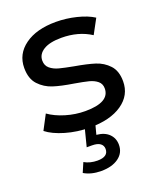

<svg xmlns="http://www.w3.org/2000/svg" viewBox="-140 -623 782 936"><g transform="rotate(-20 250.5 -155.5)"><path d="M24 -56 64 -132Q99 -107 149 -92Q199 -77 250 -77Q376 -77 376 -149Q376 -173 359 -187Q342 -201 316.5 -207.5Q291 -214 244 -222Q180 -232 139.5 -245Q99 -258 70 -289Q41 -320 41 -376Q41 -448 101 -491.5Q161 -535 262 -535Q315 -535 368 -522Q421 -509 455 -487L414 -411Q349 -453 261 -453Q200 -453 168 -433Q136 -413 136 -380Q136 -354 154 -339Q172 -324 198.5 -317Q225 -310 273 -301Q337 -290 376.5 -277.5Q416 -265 444 -235Q472 -205 472 -151Q472 -79 410.5 -36.5Q349 6 243 6Q178 6 118 -11.5Q58 -29 24 -56ZM134 202 155 153Q185 170 223 170Q279 170 279 130Q279 112 265 101.5Q251 91 222 91H195L220 -7H275L260 50Q302 54 324.5 76.5Q347 99 347 133Q347 175 313 199.5Q279 224 223 224Q171 224 134 202Z"/></g></svg>

Font: Idrija
Style: Regular
Weight: 500
Designer: Julieta Ulanovsky
Foundry: Julieta Ulanovsky
Version: Version 7.200